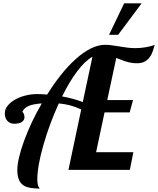

<svg xmlns="http://www.w3.org/2000/svg" viewBox="-20 -1020 949 1153"><path d="M725.6 -1000H830.6L689.5 -811H634.8ZM125 95.7Q84 72.3 84 1Q84 -30.8 94.5 -75.7Q105 -120.6 124.5 -173.8Q167 -289.6 231 -398.9Q182.6 -396 153.6 -384.3Q124.5 -372.6 113.8 -347.2Q118.2 -347.2 122.6 -336.9Q127 -326.7 127 -315.9Q127 -298.8 111.6 -287.8Q96.2 -276.9 65.9 -276.9Q42 -276.9 26.9 -291.5Q8.8 -308.6 8.8 -339.8Q8.8 -362.3 24.4 -383.1Q40 -403.8 67.9 -420.4Q95.2 -436.5 130.9 -445.8Q166.5 -455.1 204.1 -455.1Q230.5 -455.1 263.2 -452.1Q345.7 -584.5 431.2 -662.1Q528.8 -751 611.8 -751Q629.9 -751 647.7 -748.5Q665.5 -746.1 696.3 -741.2Q727.1 -736.3 747.8 -733.6Q768.6 -731 792 -731Q853.5 -731 909.2 -750L897.9 -714.4Q884.8 -671.4 851.1 -651.4Q832.5 -640.1 801.8 -640.1Q768.6 -640.1 735.4 -650.9Q721.7 -654.8 707 -661.1L678.2 -671.9L624 -418.9H778.8L758.8 -345.2H607.9L557.1 -106H780.8L759.8 0H391.1L467.8 -362.8Q431.2 -379.4 399.2 -387.7Q367.2 -396 333 -398.9Q276.4 -274.4 240.7 -149.4Q204.1 -21 204.1 57.1Q204.1 75.2 206.5 85.9Q208.5 95.7 210.9 101.1Q212.4 104.5 215.8 107.9Q217.8 109.9 217.8 112.8Q183.6 111.3 162.6 108.2Q141.6 105 125 95.7ZM535.2 -679.2Q490.2 -654.3 442.4 -590.3Q396.5 -529.3 353 -440.9Q422.9 -428.2 477.1 -407.2Z"/></svg>

Font: Pattaya
Style: Regular
Weight: 400
Designer: Pablo Impallari / Thai characters Designed by Thanarat Vachiruckul and Suppakit Chalermlarp
Foundry: Pablo Impallari
Version: Version 2.001